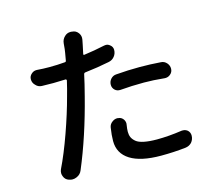

<svg xmlns="http://www.w3.org/2000/svg" viewBox="-113 -934 1226 1096"><g transform="rotate(-15 500.0 -386.0)"><path d="M581.1 -400.4Q579.1 -400.4 577.1 -400.4Q560.5 -400.4 548.8 -411.1Q535.2 -423.8 535.2 -442.4Q535.2 -461.9 548.3 -476.6Q561.5 -491.2 581.1 -492.2Q651.4 -498 719.7 -498Q783.2 -498 845.7 -493.2Q865.2 -492.2 878.9 -476.6Q891.6 -461.9 891.6 -443.4Q891.6 -422.9 876 -410.2Q863.3 -399.4 847.7 -399.4Q845.7 -399.4 842.8 -399.4Q775.4 -406.2 721.7 -406.2Q647.5 -406.2 581.1 -400.4ZM556.6 -668.9Q561.5 -669.9 566.4 -669.9Q579.1 -669.9 589.8 -661.1Q605.5 -649.4 605.5 -630.9Q605.5 -608.4 591.8 -591.8Q578.1 -575.2 556.6 -571.3Q489.3 -557.6 413.1 -548.8Q406.2 -547.9 404.3 -541Q393.6 -490.2 375 -418.9Q317.4 -193.4 242.2 -15.6Q233.4 6.8 210.9 16.6Q198.2 22.5 185.5 22.5Q174.8 22.5 164.1 18.6Q142.6 11.7 134.8 -9.8Q130.9 -19.5 130.9 -28.3Q130.9 -40 135.7 -50.8Q173.8 -128.9 212.9 -238.8Q252 -348.6 277.3 -444.3Q288.1 -481.4 299.8 -532.2Q299.8 -534.2 298.3 -536.6Q296.9 -539.1 293.9 -539.1Q245.1 -537.1 221.7 -537.1Q188.5 -537.1 153.3 -538.1Q131.8 -539.1 118.2 -554.7Q102.5 -569.3 102.5 -590.8Q102.5 -609.4 117.2 -622.1Q129.9 -633.8 146.5 -633.8Q148.4 -633.8 150.4 -633.8Q185.5 -630.9 222.7 -630.9Q271.5 -630.9 314.5 -634.8Q322.3 -634.8 323.2 -642.6Q333 -696.3 334 -708Q335.9 -723.6 336.9 -740.2Q338.9 -763.7 355.5 -779.3Q370.1 -793.9 390.6 -793.9Q392.6 -793.9 394.5 -793.9L400.4 -793Q422.9 -792 436.5 -773.4Q446.3 -759.8 446.3 -744.1Q446.3 -738.3 445.3 -733.4Q442.4 -721.7 439.5 -704.1L428.7 -653.3Q427.7 -650.4 429.7 -648.4Q431.6 -646.5 434.6 -647.5Q494.1 -655.3 556.6 -668.9ZM471.7 -207Q474.6 -226.6 491.2 -238.3Q504.9 -249 521.5 -249Q524.4 -249 527.3 -248Q544.9 -247.1 556.6 -231.4Q564.5 -219.7 564.5 -206.1Q564.5 -202.1 563.5 -198.2Q559.6 -174.8 559.6 -158.2Q559.6 -139.6 565.9 -125.5Q572.3 -111.3 587.4 -98.6Q602.5 -85.9 633.8 -79.6Q665 -73.2 710 -73.2Q778.3 -73.2 858.4 -85Q861.3 -85 865.2 -85Q879.9 -85 892.6 -75.2Q906.2 -62.5 906.2 -43.9Q906.2 -21.5 891.6 -3.9Q877 11.7 854.5 14.6Q783.2 22.5 709 22.5Q588.9 22.5 526.9 -16.6Q464.8 -55.7 464.8 -128.9Q464.8 -163.1 471.7 -207Z"/></g></svg>

Font: Gen Jyuu Gothic Medium
Style: Regular
Weight: 500
Designer: [Source Han Sans]
Ryoko NISHIZUKA  (kana & ideographs); Paul D. Hunt (Latin, Greek & Cyrillic); Wenlong ZHANG  (bopomofo
Version: Version 1.002.20150607